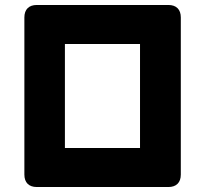

<svg xmlns="http://www.w3.org/2000/svg" viewBox="-20 -711 829 772"><path d="M128 41H657C689 41 707 23 707 -9V-641C707 -673 689 -691 657 -691H128C96 -691 78 -673 78 -641V-9C78 23 96 41 128 41ZM241 -116V-534H543V-116Z"/></svg>

Font: コーポレート・ロゴ（ラウンド）ver3 Bold
Style: Regular
Weight: 700
Designer: [KANA_main] LOGOTYPE.JP [Source Han Sans] Ryoko NISHIZUKA 西塚涼子 (kana, bopomofo & ideographs); Paul D. Hunt (Latin, Greek
Version: Version 12.001;FEAKit 1.0